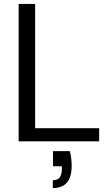

<svg xmlns="http://www.w3.org/2000/svg" viewBox="-20 -720 566 978"><path d="M75 0V-700H159V-67H485V0ZM249 238V198Q274 198 284.5 183.5Q295 169 295 141V127H250V50H336Q341 70 343 89Q345 108 345 124Q345 184 320 211Q295 238 249 238Z"/></svg>

Font: DM Sans 16pt
Style: Regular
Weight: 400
Version: Version 4.004;gftools[0.9.30]